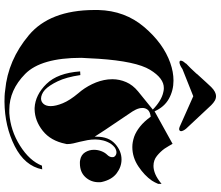

<svg xmlns="http://www.w3.org/2000/svg" viewBox="-82 -870 960 835"><g transform="rotate(90 397.5 -453.0)"><path d="M465 -646 606 -724Q610 -716 615.5 -707.5Q621 -699 627 -689Q640 -671 658.5 -656Q677 -641 702 -641Q719 -641 738 -649Q757 -657 780 -676V-661Q777 -654 773.5 -647Q770 -640 766 -634Q744 -602 704.5 -575.5Q665 -549 620 -549Q609 -549 598 -551Q587 -553 575 -557Q553 -565 531 -582.5Q509 -600 488 -629Q466 -626 458 -616Q450 -606 450 -593Q450 -590 450.5 -587Q451 -584 451 -582Q453 -573 457 -564.5Q461 -556 465 -550Q488 -515 516.5 -473.5Q545 -432 575 -385V-394Q575 -446 606 -474Q637 -502 674 -502Q706 -502 734 -481Q762 -460 772 -416Q773 -412 773 -409V-403Q773 -369 751 -345Q729 -321 691 -321H684Q681 -321 677 -322Q654 -326 643 -343.5Q632 -361 632 -382Q632 -399 638 -414.5Q644 -430 654 -440Q659 -445 661.5 -450.5Q664 -456 664 -461Q665 -469 658.5 -474.5Q652 -480 643 -480Q638 -480 632.5 -478Q627 -476 621 -472Q617 -469 613.5 -465Q610 -461 606 -456Q596 -440 591.5 -422.5Q587 -405 587 -388Q587 -371 590 -354Q593 -337 597 -321Q601 -306 604 -292.5Q607 -279 607 -268V-263Q607 -261 606 -259Q593 -194 549.5 -159.5Q506 -125 456 -124H450Q393 -127 345.5 -175.5Q298 -224 291 -322L307 -323Q316 -262 334 -224.5Q352 -187 371 -169Q381 -160 391 -156Q401 -152 409 -152Q423 -152 432.5 -163Q442 -174 442 -194Q442 -216 429.5 -246.5Q417 -277 386 -314Q363 -340 346.5 -374Q330 -408 326 -443Q326 -448 325.5 -452.5Q325 -457 325 -462Q325 -493 337.5 -522Q350 -551 378 -574L457 -638Q440 -655 420 -667.5Q400 -680 380 -684Q376 -685 372 -685.5Q368 -686 364 -686Q321 -687 284 -626Q247 -565 236 -401L234 -363Q233 -344 232 -327Q232 -152 302 -83Q372 -14 458 -14H473Q548 -19 614 -60.5Q680 -102 701 -156L717 -157Q702 -81 616 -37.5Q530 6 423 7Q411 7 398.5 6.5Q386 6 373 4Q242 -8 133.5 -99Q25 -190 24 -382V-401Q27 -517 98 -600.5Q169 -684 254 -714Q274 -721 293 -724.5Q312 -728 331 -728Q374 -728 410 -708Q446 -688 465 -645ZM257 -783Q266 -791 277 -802.5Q288 -814 300 -827L301 -828L302 -830Q322 -852 338.5 -870Q355 -888 359 -892Q370 -903 380 -908Q390 -913 398 -913Q409 -913 418.5 -907.5Q428 -902 438 -892L540 -783Q545 -777 547.5 -772Q550 -767 551 -762Q551 -755 545 -753Q539 -751 525 -758L399 -814L281 -767Q271 -760 263.5 -757Q256 -754 252 -754Q243 -754 244.5 -762Q246 -770 257 -782Z"/></g></svg>

Font: Fette UNZ Fraktur
Style: Regular
Weight: 900
Foundry: UNZ1 Extensions by Catfonts.de
Version: Version 0.000 2012 initial release